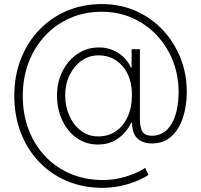

<svg xmlns="http://www.w3.org/2000/svg" viewBox="-20 -719 976 932"><path d="M477.6 192.8Q383.5 192.8 305.2 159.8Q226.9 126.8 169.6 66.6Q112.2 6.4 80.8 -75.3Q49.4 -157 49.4 -254.3Q49.4 -350.9 81 -432Q112.6 -513.1 169.7 -573.2Q226.9 -633.2 304.7 -666.2Q382.5 -699.2 474.4 -699.2Q565 -699.2 640.6 -665.3Q716.3 -631.4 771.3 -572.3Q826.3 -513.1 856.5 -436.3Q886.7 -359.4 886.7 -273.1Q886.7 -207 868.6 -150Q850.5 -93 812.9 -57.9Q775.2 -22.7 716.3 -22.7Q675.4 -22.7 649 -45.1Q622.5 -67.5 620.4 -123.2H616.8Q595.5 -77.4 553.6 -47.2Q511.7 -17 453.5 -17.4Q395.6 -18.1 351.2 -50.1Q306.8 -82 281.8 -135.8Q256.7 -189.6 256.7 -255.7Q256.7 -320.7 283 -372.7Q309.3 -424.7 353.9 -455.8Q398.4 -486.9 453.5 -488.6Q508.9 -490.4 552.4 -462.9Q595.9 -435.4 615.4 -391H619V-480.1H659.1V-143.1Q659.1 -98.4 672.1 -79.2Q685 -60 717 -60Q778.4 -60 812.7 -117.5Q846.9 -175.1 846.9 -273.8Q846.9 -352.3 819.8 -422.2Q792.6 -492.2 742.5 -546.2Q692.5 -600.1 624.1 -631Q555.8 -661.9 473 -661.9Q390.6 -661.9 320.7 -631.4Q250.7 -600.9 199.2 -545.8Q147.7 -490.8 119.1 -416.2Q90.6 -341.6 90.6 -253.2Q90.6 -164.4 119 -89.8Q147.4 -15.3 199.4 39.6Q251.4 94.5 322.4 124.6Q393.5 154.8 478.7 154.8Q537.3 154.8 591.8 138Q646.3 121.1 684.7 96.2L700.6 130.3Q655.5 159.1 596.2 176Q536.9 192.8 477.6 192.8ZM457.4 -56.8Q506 -56.8 542.8 -82.2Q579.5 -107.6 600 -152.9Q620.4 -198.2 620.4 -257.1Q620.4 -345.9 574.6 -398.1Q528.8 -450.3 458.5 -450.3Q412.3 -450.3 375.7 -424.2Q339.1 -398.1 317.8 -354.2Q296.5 -310.4 296.5 -257.1Q296.5 -202.8 316.8 -157.1Q337 -111.5 373.2 -84.2Q409.4 -56.8 457.4 -56.8Z"/></svg>

Font: Inter Extra Light BETA
Style: Regular
Weight: 200
Designer: Rasmus Andersson
Foundry: rsms
Version: Version 3.011;git-f93a4a705